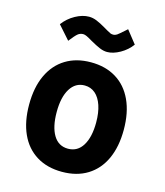

<svg xmlns="http://www.w3.org/2000/svg" viewBox="-117 -869 833 968"><g transform="rotate(15 300.0 -384.5)"><path d="M50 -273.5Q50 -363.5 80 -427.8Q110 -492 165.5 -526Q221 -560 297 -560Q373 -560 428.5 -526.2Q484 -492.5 514 -428Q544 -363.5 544 -273.5Q544 -185.5 514.8 -121.5Q485.5 -57.5 430 -23Q374.5 11.5 297 11.5Q219.5 11.5 163.8 -23Q108 -57.5 79 -121.5Q50 -185.5 50 -273.5ZM400 -273.5Q400 -324.5 387.5 -361.8Q375 -399 351.8 -419Q328.5 -439 296.5 -439Q248.5 -439 221.2 -395Q194 -351 194 -273.5Q194 -196.5 220.2 -152.8Q246.5 -109 296.5 -109Q346 -109 373 -153Q400 -197 400 -273.5ZM271.5 -665Q251.5 -677 240.8 -682Q230 -687 222 -687Q206 -687 193.8 -676.8Q181.5 -666.5 157 -635L95 -705Q120.5 -739 157.2 -759.2Q194 -779.5 228 -779.5Q248 -779.5 268.2 -771.2Q288.5 -763 316.5 -746.5L334.5 -736Q347 -728.5 353.2 -726Q359.5 -723.5 367.5 -723.5Q378 -723.5 387 -729.5Q396 -735.5 421 -758L434 -769.5L486.5 -703Q463.5 -671.5 427.8 -651.2Q392 -631 360.5 -631Q342 -631 321.8 -639.5Q301.5 -648 271.5 -665Z"/></g></svg>

Font: JuliaMono ExtraBold
Style: Regular
Weight: 800
Monospace: yes
Designer: cormullion
Foundry: corm
Version: Version 0.055; ttfautohint (v1.8.4)